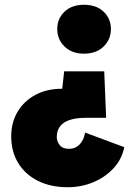

<svg xmlns="http://www.w3.org/2000/svg" viewBox="-20 -596 564 805"><path d="M417 -297 425 -102H339Q299 -102 272 -93Q245 -84 231.5 -66Q218 -48 218 -21Q218 -4 230 12Q242 28 270 28Q296 28 313.5 10Q331 -8 337 -40L501 21Q491 72 455.5 110Q420 148 370 168.5Q320 189 264 189Q192 189 138.5 162Q85 135 56 87Q27 39 27 -25Q27 -82 53.5 -127Q80 -172 128 -198Q176 -224 241 -224L249 -297ZM332 -576Q384 -576 414.5 -547Q445 -518 445 -474Q445 -431 414.5 -401Q384 -371 332 -371Q281 -371 250.5 -401Q220 -431 220 -474Q220 -518 250.5 -547Q281 -576 332 -576Z"/></svg>

Font: Parkinsans ExtraBold
Style: Regular
Weight: 800
Designer: Red Stone, Indian Type Foundry
Foundry: Indian Type Foundry
Version: Version 1.000